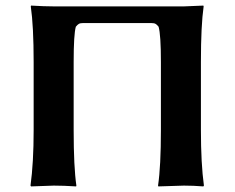

<svg xmlns="http://www.w3.org/2000/svg" viewBox="-20 -668 844 691"><path d="M642.1 -645H173.8C151 -645 123.7 -646 91.8 -647.9L90.8 -645C97.7 -597.5 101.1 -530.8 101.1 -444.8V-200.2C101.1 -121.4 97.3 -54.7 89.8 0L91.8 2.9L173.8 0C197.3 0 224 1 253.9 2.9L254.9 0C248.4 -44.3 245.1 -111 245.1 -200.2V-444.8C245.1 -511.2 247.7 -553.5 252.9 -571.8C256.8 -576.7 260.4 -580.1 263.7 -582C266.9 -584 272 -585 278.8 -585H524.9C531.7 -585 536.8 -584 540 -582C543.3 -580.1 546.9 -576.7 550.8 -571.8C556.3 -552.6 559.1 -510.3 559.1 -444.8V-200.2C559.1 -113.3 555.7 -46.5 548.8 0L549.8 2.9L642.1 0C664.9 0 688.2 1 711.9 2.9L713.9 0C706.7 -52.4 703.1 -119.1 703.1 -200.2V-444.8C703.1 -533 706.4 -599.8 712.9 -645L711.9 -647.9Z"/></svg>

Font: Linux Biolinum G
Style: Bold
Weight: 700
Designer: Philipp H. Poll
Foundry: Philipp H. Poll
Version: Version 1.1.0